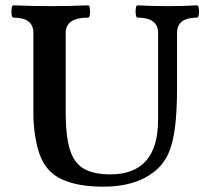

<svg xmlns="http://www.w3.org/2000/svg" viewBox="-20 -686 770 719"><path d="M367 13Q270 13 210.5 -15Q151 -43 128 -109Q118 -138 111.5 -177.5Q105 -217 105 -263V-563Q105 -620 30 -620Q25 -620 23.5 -631.5Q22 -643 23.5 -654.5Q25 -666 30 -666Q101 -663 170 -663Q240 -663 310 -666Q315 -666 316.5 -654.5Q318 -643 316.5 -631.5Q315 -620 310 -620Q226 -620 226 -563V-264Q226 -177 241.5 -126.5Q257 -76 293.5 -54.5Q330 -33 393 -33Q572 -33 572 -238V-563Q572 -620 495 -620Q490 -620 488.5 -631.5Q487 -643 488.5 -654.5Q490 -666 495 -666Q551 -663 606 -663Q663 -663 718 -666Q723 -666 724.5 -654.5Q726 -643 724.5 -631.5Q723 -620 718 -620Q643 -620 643 -563V-356Q643 -271 635.5 -210.5Q628 -150 611 -112Q586 -54 523 -20.5Q460 13 367 13Z"/></svg>

Font: Junicode
Style: Bold
Weight: 700
Designer: Peter S. Baker
Version: Version 2.100; ttfautohint (v1.8.4)